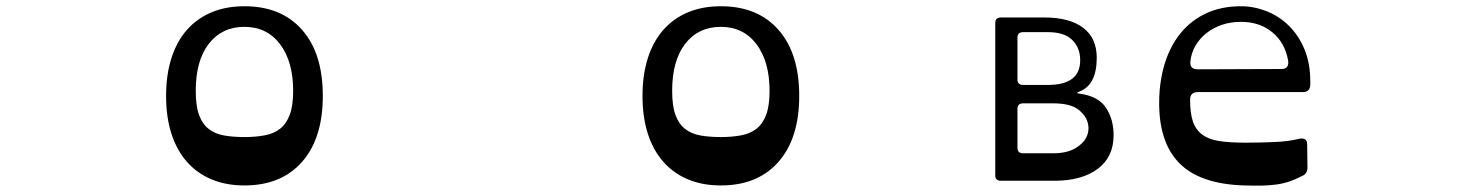

<svg xmlns="http://www.w3.org/2000/svg" viewBox="-20 -580 4729 615"><path d="M763 -494Q691 -494 649 -440Q607 -386 607 -289Q607 -241 617.5 -212Q628 -183 648.5 -167Q669 -151 698 -146Q727 -141 763 -141Q799 -141 828 -146.5Q857 -152 877 -167.5Q897 -183 908 -212Q919 -241 919 -289Q919 -383 877 -438.5Q835 -494 763 -494ZM763 -560Q881 -560 947.5 -484.5Q1014 -409 1014 -273Q1014 -137 947.5 -61.5Q881 14 763 14Q704 14 657.5 -5.5Q611 -25 578.5 -62Q546 -99 529 -152Q512 -205 512 -273Q512 -340 529 -393.5Q546 -447 578.5 -484Q611 -521 657.5 -540.5Q704 -560 763 -560Z M2289 -494Q2217 -494 2175 -440Q2133 -386 2133 -289Q2133 -241 2143.5 -212Q2154 -183 2174.5 -167Q2195 -151 2224 -146Q2253 -141 2289 -141Q2325 -141 2354 -146.5Q2383 -152 2403 -167.5Q2423 -183 2434 -212Q2445 -241 2445 -289Q2445 -383 2403 -438.5Q2361 -494 2289 -494ZM2289 -560Q2407 -560 2473.5 -484.5Q2540 -409 2540 -273Q2540 -137 2473.5 -61.5Q2407 14 2289 14Q2230 14 2183.5 -5.5Q2137 -25 2104.5 -62Q2072 -99 2055 -152Q2038 -205 2038 -273Q2038 -340 2055 -393.5Q2072 -447 2104.5 -484Q2137 -521 2183.5 -540.5Q2230 -560 2289 -560Z M3257 -249Q3239 -249 3239 -231V-107Q3239 -89 3257 -89H3353Q3395 -89 3421.5 -103.5Q3448 -118 3459 -139Q3470 -160 3465 -183.5Q3460 -207 3438 -226Q3412 -249 3353 -249ZM3257 -477Q3239 -477 3239 -459V-326Q3239 -308 3257 -308H3337Q3440 -308 3440 -387Q3440 -427 3414.5 -452Q3389 -477 3337 -477ZM3168 -507Q3168 -524 3186 -524H3325Q3406 -524 3449.5 -491Q3493 -458 3493 -395Q3493 -308 3438 -287Q3423 -281 3438 -280Q3498 -272 3522.5 -235Q3547 -198 3547 -147Q3547 -77 3496 -39Q3445 -1 3357 -1H3186Q3168 -1 3168 -18Z M4085 -359Q4098 -359 4103 -366.5Q4108 -374 4106 -386Q4096 -443 4055.5 -476.5Q4015 -510 3955 -510Q3922 -510 3894 -500.5Q3866 -491 3844.5 -474Q3823 -457 3809.5 -434Q3796 -411 3793 -384Q3790 -358 3816 -358ZM4177 -310Q4177 -285 4153 -285H3816Q3792 -285 3792 -260Q3792 -216 3801.5 -189.5Q3811 -163 3832 -148Q3853 -133 3886.5 -128Q3920 -123 3969 -123Q4014 -123 4061 -125Q4108 -127 4139 -135Q4151 -138 4159 -134.5Q4167 -131 4167 -117L4168 -44Q4168 -23 4150 -16Q4129 -5 4109.5 1.5Q4090 8 4068.5 11Q4047 14 4022 14.5Q3997 15 3966 14Q3824 10 3757.5 -57.5Q3691 -125 3693 -257Q3694 -324 3712 -380Q3730 -436 3763.5 -476Q3797 -516 3845 -538Q3893 -560 3955 -560Q3996 -560 4036 -544.5Q4076 -529 4107.5 -498.5Q4139 -468 4158 -423Q4177 -378 4177 -319Z"/></svg>

Font: OpenDyslexic 3
Style: Regular
Weight: 400
Designer: Abelardo Gonzalez
Version: Version 1.000;PS 001.001;hotconv 1.0.56